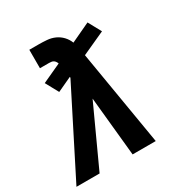

<svg xmlns="http://www.w3.org/2000/svg" viewBox="-173 -864 943 992"><g transform="rotate(-30 299.0 -367.5)"><path d="M-2 0 253 -504 252 -509 166 -469 124 -546 237 -598Q235 -604 231 -610Q227 -616 221.5 -619.5Q216 -623 209 -624Q202 -625 195 -625H141V-735H195Q220 -735 245.5 -733Q271 -731 293 -721Q315 -711 331.5 -693.5Q348 -676 357 -653L472 -707L514 -630L376 -567L471 0H333L298 -353L136 0Z"/></g></svg>

Font: Iosevka SS04 XBd Ex
Style: Italic
Weight: 800
Width: 7
Italic angle: -9°
Monospace: yes
Designer: Belleve Invis
Foundry: Belleve Invis
Version: Version 19.0.0; ttfautohint (v1.8.4)